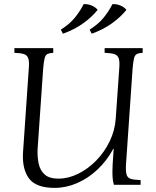

<svg xmlns="http://www.w3.org/2000/svg" viewBox="-20 -899 761 934"><path d="M246 15Q155 15 121 -31Q87 -77 92 -158L120 -565Q123 -600 117.5 -615.5Q112 -631 96 -636Q80 -641 50 -642V-665H239V-642Q220 -641 210.5 -636Q201 -631 197 -615.5Q193 -600 190 -565L163 -175Q161 -137 168 -103.5Q175 -70 197.5 -50Q220 -30 264 -30Q312 -30 360 -53.5Q408 -77 448 -118Q488 -159 513.5 -211.5Q539 -264 543 -322L560 -565Q563 -600 557.5 -615.5Q552 -631 535.5 -636Q519 -641 489 -642V-665H674V-642Q655 -641 645.5 -636Q636 -631 632 -615.5Q628 -600 625 -565L593 -100Q591 -65 596 -49Q601 -33 617.5 -28.5Q634 -24 664 -23V0H534Q529 -16 527.5 -38.5Q526 -61 528 -100L533 -175H531Q500 -117 454 -74Q408 -31 354.5 -8Q301 15 246 15ZM387 -879Q406 -880 425 -872.5Q444 -865 455 -851Q427 -816 384.5 -785.5Q342 -755 286 -735L276 -755Q318 -781 344 -813Q370 -845 387 -879ZM527 -879Q546 -880 565 -872.5Q584 -865 595 -851Q567 -816 524.5 -785.5Q482 -755 426 -735L416 -755Q458 -781 484 -813Q510 -845 527 -879Z"/></svg>

Font: Bona Nova
Style: Italic
Weight: 400
Italic angle: -4°
Designer: Mateusz Machalski
Foundry: Capitalics
Version: Version 4.001; ttfautohint (v1.8.3)